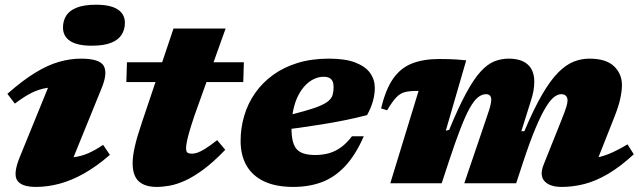

<svg xmlns="http://www.w3.org/2000/svg" viewBox="-20 -758 2648 794"><path d="M62 -109 203 -455 247 -397.5Q205 -399.5 173 -394.2Q141 -389 110.2 -373.8Q79.5 -358.5 41.5 -329.5L10.5 -370Q73 -425 125.2 -457Q177.5 -489 224 -502.2Q270.5 -515.5 314.5 -515.5Q392.5 -515.5 409.2 -485.2Q426 -455 399.5 -391.5L258 -43.5L205.5 -106.5Q249.5 -103.5 282.5 -107.5Q315.5 -111.5 344.8 -124.2Q374 -137 406.5 -159L434.5 -117.5Q379 -69.5 326.8 -40.2Q274.5 -11 225.2 2Q176 15 129 15Q68.5 15 51 -12.2Q33.5 -39.5 62 -109ZM240.5 -644Q240.5 -671.5 253.5 -692.8Q266.5 -714 296.8 -726.2Q327 -738.5 377.5 -738.5Q437 -738.5 466.8 -719Q496.5 -699.5 496.5 -663.5Q496.5 -636 483.2 -614.8Q470 -593.5 440 -581.2Q410 -569 359 -569Q299.5 -569 270 -588.5Q240.5 -608 240.5 -644Z M502.5 -418.5 505 -500.5H988.5L986 -418.5ZM783.5 -278Q768.5 -233 761.2 -206.8Q754 -180.5 751.8 -166.8Q749.5 -153 749.5 -145Q749.5 -130.5 755.8 -126.5Q762 -122.5 773.5 -122.5Q783.5 -122.5 796 -126.5Q808.5 -130.5 828 -142.5Q847.5 -154.5 878 -178.5L911.5 -138.5Q863 -88 821.8 -57.5Q780.5 -27 745.8 -11.2Q711 4.5 681.8 9.8Q652.5 15 628 15Q579.5 15 554 -8Q528.5 -31 528.5 -84Q528.5 -112.5 537.8 -153Q547 -193.5 566.5 -250.5L697.5 -640H913Z M1318.5 -440.5Q1299 -440.5 1280 -432Q1261 -423.5 1244 -406.5Q1227 -389.5 1213.8 -364Q1200.5 -338.5 1193 -304.2Q1185.5 -270 1185.5 -226.5Q1185.5 -165.5 1206.8 -141.2Q1228 -117 1283.5 -117Q1314.5 -117 1340.8 -124.5Q1367 -132 1390.5 -149Q1414 -166 1435.5 -194.5H1484.5Q1450 -116 1406.5 -70Q1363 -24 1310.2 -4.5Q1257.5 15 1193.5 15Q1120.5 15 1072 -8Q1023.5 -31 999.2 -73.8Q975 -116.5 975 -175Q975 -229 990 -279.5Q1005 -330 1034.8 -372.8Q1064.5 -415.5 1108.8 -447.8Q1153 -480 1211 -497.8Q1269 -515.5 1340.5 -515.5Q1408.5 -515.5 1450 -499.2Q1491.5 -483 1510.8 -455.8Q1530 -428.5 1530 -394.5Q1530 -368.5 1522.5 -340.8Q1515 -313 1498 -282Q1454 -270.5 1407 -261Q1360 -251.5 1312.2 -243.8Q1264.5 -236 1217.2 -229.5Q1170 -223 1125 -218.5L1128 -270Q1193 -286 1235.5 -297.8Q1278 -309.5 1303 -320.2Q1328 -331 1340.2 -342.2Q1352.5 -353.5 1356 -367.2Q1359.5 -381 1359.5 -399Q1359.5 -412.5 1355.2 -421.8Q1351 -431 1342 -435.8Q1333 -440.5 1318.5 -440.5Z M2429.5 -43.5 2375 -104Q2407 -101.5 2435.5 -104.8Q2464 -108 2496.8 -121Q2529.5 -134 2575 -161L2601 -120Q2544.5 -68 2494 -38.5Q2443.5 -9 2396.5 3Q2349.5 15 2303 15Q2253.5 15 2231.8 -8.8Q2210 -32.5 2228.5 -78L2301.5 -260.5Q2317 -299 2322 -316Q2327 -333 2327 -342Q2327 -354.5 2320.5 -361.5Q2314 -368.5 2300 -368.5Q2286.5 -368.5 2270.8 -356.2Q2255 -344 2236.2 -313Q2217.5 -282 2194.5 -227.5Q2171.5 -173 2143.5 -88L2114.5 0H1900L1989 -262Q1998.5 -288.5 2003.2 -304.5Q2008 -320.5 2009.8 -330Q2011.5 -339.5 2011.5 -345.5Q2011.5 -356.5 2006.2 -362.5Q2001 -368.5 1990 -368.5Q1972.5 -368.5 1956 -355Q1939.5 -341.5 1922 -310Q1904.5 -278.5 1883.5 -224.2Q1862.5 -170 1835.5 -88L1806.5 0H1594L1711 -382Q1709.5 -382 1707.8 -382Q1706 -382 1703.5 -382Q1674 -382 1654.8 -377.2Q1635.5 -372.5 1619 -355.5Q1602.5 -338.5 1581 -302L1556 -309.5Q1575 -389.5 1606.5 -433.8Q1638 -478 1685 -496Q1732 -514 1796.5 -514Q1819 -514 1835.2 -513.5Q1851.5 -513 1868.2 -512Q1885 -511 1908 -508.5L1823.5 -217.5L1837.5 -221Q1876 -314.5 1907.8 -373Q1939.5 -431.5 1967.8 -462.2Q1996 -493 2024.2 -504.2Q2052.5 -515.5 2083.5 -515.5Q2135.5 -515.5 2162.5 -491.2Q2189.5 -467 2189.5 -419.5Q2189.5 -402 2186 -381.8Q2182.5 -361.5 2174.5 -338L2136 -215.5H2148.5Q2187.5 -308 2221.8 -366.8Q2256 -425.5 2288 -457.8Q2320 -490 2351.8 -502.8Q2383.5 -515.5 2417.5 -515.5Q2486 -515.5 2519 -484.2Q2552 -453 2552 -406Q2552 -383.5 2545.2 -350.8Q2538.5 -318 2518.5 -268.5Z"/></svg>

Font: Newsreader 9pt ExtraBold
Style: Italic
Weight: 800
Italic angle: -17°
Designer: Hugues Gentile
Foundry: Production Type
Version: Version 1.003